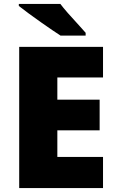

<svg xmlns="http://www.w3.org/2000/svg" viewBox="-20 -951 589 971"><path d="M501 0H77.1V-713.9H501V-559.1H270V-446.8H483.9V-292H270V-157.2H501ZM286.1 -771Q252.4 -792.5 186.8 -838.6Q121.1 -884.8 75.2 -920.9V-931.2H285.2Q310.5 -897 384.3 -817.4L413.1 -785.2V-771Z"/></svg>

Font: Open Sans ExtBd
Style: Bold
Weight: 800
Foundry: Ascender Corporation
Version: Version 1.10